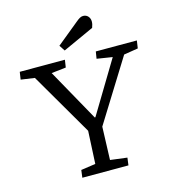

<svg xmlns="http://www.w3.org/2000/svg" viewBox="-131 -1028 1014 1134"><g transform="rotate(-15 376.0 -461.0)"><path d="M394 -325H398L589 -642L494 -657L501 -700H752L745 -653L658 -639L423 -261L416 -59L519 -46L513 0H231L237 -46L326 -59L336 -259L113 -642L29 -654L36 -700H312L305 -654L216 -644ZM439 -900Q452 -911 462 -916.5Q472 -922 482 -922Q501 -922 512.5 -909Q524 -896 524 -877Q524 -868 522 -859.5Q520 -851 516 -840L325 -753L302 -788Z"/></g></svg>

Font: Literata 7pt
Style: Italic
Weight: 400
Italic angle: -2°
Designer: Latin by Veronika Burian and Jose Scaglione. Greek by Irene Vlachou. Cyrillic by Vera Evstafieva
Foundry: TypeTogether
Version: Version 3.002